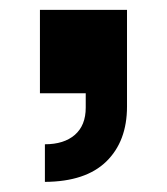

<svg xmlns="http://www.w3.org/2000/svg" viewBox="-20 -188 337 387"><path d="M60.5 -168.1H236V0H60.5ZM152.8 -124.2H236V26.8Q236 96.7 194.4 137.4Q152.8 178.1 70.5 178.6V102.8Q109 102.8 130.9 83.8Q152.8 64.7 152.8 28.9Z"/></svg>

Font: Hepta Slab ExtraLight
Style: Regular
Weight: 200
Designer: Michael LaGattuta
Foundry: Michael LaGattuta
Version: Version 1.100